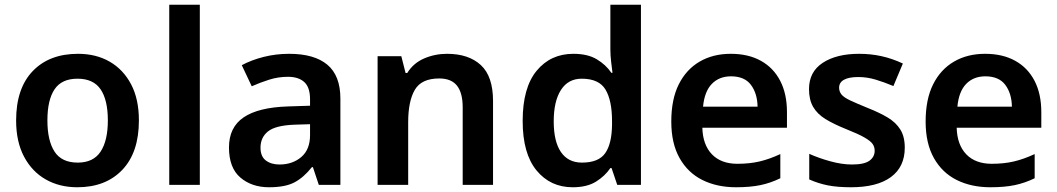

<svg xmlns="http://www.w3.org/2000/svg" viewBox="-20 -780 4459 810"><path d="M566 -272Q566 -137 496 -63.5Q426 10 306 10Q231 10 173 -23Q115 -56 81.5 -119Q48 -182 48 -272Q48 -407 118 -480Q188 -553 309 -553Q385 -553 442.5 -520Q500 -487 533 -424.5Q566 -362 566 -272ZM180 -272Q180 -187 210 -140.5Q240 -94 308 -94Q374 -94 404.5 -140.5Q435 -187 435 -272Q435 -358 404.5 -403Q374 -448 307 -448Q240 -448 210 -403Q180 -358 180 -272Z M823 0H694V-760H823Z M1200 -553Q1306 -553 1361 -507Q1416 -461 1416 -364V0H1325L1300 -75H1296Q1261 -31 1222 -10.5Q1183 10 1115 10Q1042 10 994 -31Q946 -72 946 -158Q946 -243 1008 -285Q1070 -327 1195 -331L1288 -334V-361Q1288 -412 1263.5 -434Q1239 -456 1195 -456Q1154 -456 1116 -444Q1078 -432 1042 -416L1000 -505Q1041 -527 1092.5 -540Q1144 -553 1200 -553ZM1223 -254Q1142 -251 1110.5 -225.5Q1079 -200 1079 -157Q1079 -120 1101.5 -103Q1124 -86 1159 -86Q1214 -86 1251 -117.5Q1288 -149 1288 -210V-256Z M1866 -553Q1957 -553 2008.5 -505.5Q2060 -458 2060 -354V0H1932V-327Q1932 -388 1908 -418.5Q1884 -449 1833 -449Q1758 -449 1730 -401Q1702 -353 1702 -264V0H1573V-543H1673L1691 -472H1698Q1724 -514 1769.5 -533.5Q1815 -553 1866 -553Z M2396 10Q2302 10 2243.5 -61Q2185 -132 2185 -270Q2185 -410 2244 -481.5Q2303 -553 2399 -553Q2459 -553 2497.5 -530Q2536 -507 2559 -473H2564Q2562 -488 2558.5 -517Q2555 -546 2555 -572V-760H2684V0H2584L2560 -71H2555Q2532 -37 2494 -13.5Q2456 10 2396 10ZM2435 -94Q2505 -94 2533 -133.5Q2561 -173 2562 -253V-269Q2562 -356 2534.5 -402Q2507 -448 2434 -448Q2377 -448 2346.5 -400.5Q2316 -353 2316 -268Q2316 -183 2346.5 -138.5Q2377 -94 2435 -94Z M3063 -553Q3137 -553 3190 -523.5Q3243 -494 3271.5 -439Q3300 -384 3300 -307V-241H2943Q2945 -169 2983.5 -129Q3022 -89 3091 -89Q3143 -89 3185 -99Q3227 -109 3272 -130V-28Q3231 -8 3188 1Q3145 10 3085 10Q3005 10 2943.5 -20.5Q2882 -51 2847 -113Q2812 -175 2812 -267Q2812 -361 2843.5 -424Q2875 -487 2931.5 -520Q2988 -553 3063 -553ZM3064 -458Q3014 -458 2983 -426Q2952 -394 2946 -330H3176Q3175 -386 3148 -422Q3121 -458 3064 -458Z M3797 -157Q3797 -76 3738.5 -33Q3680 10 3570 10Q3513 10 3472.5 2Q3432 -6 3394 -23V-131Q3434 -113 3483 -99.5Q3532 -86 3574 -86Q3626 -86 3648 -102Q3670 -118 3670 -144Q3670 -160 3661.5 -172.5Q3653 -185 3627 -200Q3601 -215 3548 -236Q3496 -257 3462 -278Q3428 -299 3410.5 -329Q3393 -359 3393 -404Q3393 -477 3451 -515Q3509 -553 3604 -553Q3654 -553 3699 -543Q3744 -533 3789 -512L3749 -417Q3711 -433 3674.5 -444Q3638 -455 3601 -455Q3561 -455 3540.5 -443.5Q3520 -432 3520 -410Q3520 -394 3530 -381.5Q3540 -369 3566.5 -356.5Q3593 -344 3642 -324Q3690 -305 3724.5 -284.5Q3759 -264 3778 -234Q3797 -204 3797 -157Z M4136 -553Q4210 -553 4263 -523.5Q4316 -494 4344.5 -439Q4373 -384 4373 -307V-241H4016Q4018 -169 4056.5 -129Q4095 -89 4164 -89Q4216 -89 4258 -99Q4300 -109 4345 -130V-28Q4304 -8 4261 1Q4218 10 4158 10Q4078 10 4016.5 -20.5Q3955 -51 3920 -113Q3885 -175 3885 -267Q3885 -361 3916.5 -424Q3948 -487 4004.5 -520Q4061 -553 4136 -553ZM4137 -458Q4087 -458 4056 -426Q4025 -394 4019 -330H4249Q4248 -386 4221 -422Q4194 -458 4137 -458Z"/></svg>

Font: Noto Sans Javanese SemiBold
Style: Regular
Weight: 600
Version: Version 2.004